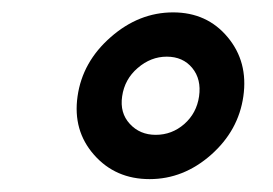

<svg xmlns="http://www.w3.org/2000/svg" viewBox="-20 -741 436 307"><path d="M256.8 -721.2Q311 -721.2 344 -681.6Q377 -642.1 369.1 -586.9Q361.3 -532.2 317.4 -493.4Q273.4 -454.6 219.2 -454.6Q164.6 -454.6 130.4 -493.4Q96.2 -532.2 104 -586.9Q111.8 -642.1 157 -681.6Q202.1 -721.2 256.8 -721.2ZM229 -525.4Q254.9 -525.4 274.7 -542.7Q294.4 -560.1 298.3 -586.9Q302.2 -614.3 287.4 -632.3Q272.5 -650.4 246.6 -650.4Q221.2 -650.4 200.2 -632.3Q179.2 -614.3 175.3 -586.9Q171.4 -560.5 187.5 -543Q203.6 -525.4 229 -525.4Z"/></svg>

Font: Robert Sans ExtraBold
Style: Italic
Weight: 800
Italic angle: -8°
Designer: Christian Robertson (extended by Adam Twardoch)
Foundry: Google
Version: Version 12.135;April 2, 2019;FontCreator 11.5.0.2425 64-bit;